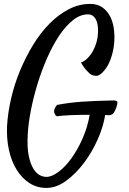

<svg xmlns="http://www.w3.org/2000/svg" viewBox="-20 -758 652 969"><path d="M213.9 190.4Q166 190.4 127.9 165.5Q89.8 140.6 63.5 97.7Q37.1 54.7 24.9 -2Q12.7 -58.6 15.6 -122.1Q19.5 -189.5 36.1 -261.2Q52.7 -333 81.1 -401.4Q109.4 -469.7 147 -531.2Q184.6 -592.8 230 -638.7Q275.4 -684.6 327.1 -711.4Q378.9 -738.3 435.5 -738.3Q472.7 -738.3 498 -719.7Q523.4 -701.2 537.6 -671.4Q551.8 -641.6 555.7 -604.5Q559.6 -567.4 555.2 -530.8Q550.8 -494.1 538.6 -460.4Q526.4 -426.8 508.8 -405.3Q486.3 -377 468.3 -375.5Q450.2 -374 433.6 -385.7Q426.8 -391.6 419.9 -399.4Q413.1 -406.2 405.3 -416.5Q397.5 -426.8 388.7 -442.4Q407.2 -449.2 422.9 -465.3Q438.5 -481.4 449.7 -502Q460.9 -522.5 467.3 -545.4Q473.6 -568.4 474.6 -590.8Q475.6 -608.4 473.6 -625.5Q471.7 -642.6 465.8 -655.8Q460 -668.9 449.7 -677.2Q439.5 -685.5 423.8 -685.5Q384.8 -685.5 347.7 -655.8Q310.5 -626 277.8 -576.7Q245.1 -527.3 217.3 -463.9Q189.5 -400.4 168.9 -333Q148.4 -265.6 135.7 -200.2Q123 -134.8 120.1 -81.1Q116.2 -13.7 125 28.3Q133.8 70.3 148.9 94.2Q164.1 118.2 181.6 126.5Q199.2 134.8 213.9 134.8Q241.2 134.8 275.4 109.4Q309.6 84 340.8 40.5Q372.1 -2.9 397 -59.6Q421.9 -116.2 432.6 -178.7Q408.2 -178.7 383.3 -178.2Q358.4 -177.7 335.9 -176.8Q313.5 -175.8 295.9 -174.3Q278.3 -172.9 268.6 -170.9Q261.7 -173.8 259.3 -177.7Q256.8 -181.6 254.9 -186.5Q252.9 -190.4 252.9 -196.3Q252.9 -202.1 254.9 -207Q256.8 -211.9 259.8 -217.3Q262.7 -222.7 267.6 -228.5Q298.8 -234.4 329.1 -238.3Q359.4 -242.2 392.1 -244.6Q424.8 -247.1 462.4 -248.5Q500 -250 546.9 -251Q566.4 -252 570.8 -246.1Q575.2 -240.2 567.4 -216.8Q561.5 -198.2 552.2 -186.5Q543 -174.8 521.5 -176.8Q514.6 -176.8 510.7 -177.7Q502 -120.1 473.6 -55.7Q445.3 8.8 404.3 63.5Q363.3 118.2 314 154.3Q264.6 190.4 213.9 190.4Z"/></svg>

Font: Satisfy
Style: Regular
Weight: 400
Designer: Font Diner, Inc
Foundry: Font Diner, Inc
Version: Version 1.000